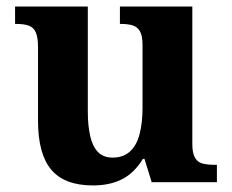

<svg xmlns="http://www.w3.org/2000/svg" viewBox="-20 -556 707 586"><path d="M264 10Q177 10 136.5 -38Q96 -86 96 -188V-412Q96 -441 89.5 -456.5Q83 -472 68.5 -477.5Q54 -483 29 -483H26V-536H248V-216Q248 -174 255 -142Q262 -110 278.5 -92.5Q295 -75 324 -75Q356 -75 376.5 -93.5Q397 -112 406 -146.5Q415 -181 415 -227V-419Q415 -448 406.5 -461.5Q398 -475 383.5 -479Q369 -483 349 -483H346V-536H567V-116Q567 -88 575.5 -74Q584 -60 599.5 -56.5Q615 -53 634 -53H642V0H443L421 -71H416Q390 -28 352.5 -9Q315 10 264 10Z"/></svg>

Font: Noto Serif Hebrew
Style: Bold
Weight: 700
Version: Version 2.003